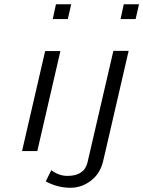

<svg xmlns="http://www.w3.org/2000/svg" viewBox="-20 -711 676 906"><path d="M196 145 222 92Q258 119 298 119Q378 119 393 55L515 -471H587L478 1L466 52Q452 109 408.5 142Q365 175 313 175Q251 175 196 145ZM549 -621 564 -691H636L620 -621ZM84 2 193 -470H265L156 2ZM229 -621 244 -691H316L300 -621Z"/></svg>

Font: Coval
Style: ExtraLight Italic
Weight: 200
Foundry: Context Ltd
Version: Version 001.000